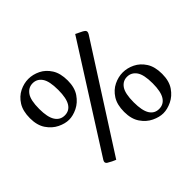

<svg xmlns="http://www.w3.org/2000/svg" viewBox="-159 -912 1134 1134"><g transform="rotate(-45 408.0 -345.0)"><path d="M196.8 -357.9Q164.1 -357.9 127.2 -375.7Q90.3 -393.6 64.7 -431.2Q39.1 -468.8 39.1 -527.8Q39.1 -587.9 63 -625.7Q86.9 -663.6 123.3 -681.4Q159.7 -699.2 196.8 -699.2Q234.4 -699.2 270.8 -681.4Q307.1 -663.6 331.1 -625.7Q355 -587.9 355 -527.8Q355 -468.8 329.1 -431.2Q303.2 -393.6 266.6 -375.7Q230 -357.9 196.8 -357.9ZM226.1 5.9 201.7 -4.9Q186 -12.7 176.5 -18.8Q167 -24.9 167 -34.2Q167 -39.6 171.9 -47.9L580.1 -690.9L610.8 -675.8Q625 -669.4 632.8 -663.3Q640.6 -657.2 640.6 -648.9Q640.6 -642.6 634.8 -632.8ZM196.8 -394Q235.4 -394 255.6 -426.5Q275.9 -459 275.9 -527.8Q275.9 -601.6 254.4 -632.3Q232.9 -663.1 196.8 -663.1Q161.1 -663.1 138.9 -632.3Q116.7 -601.6 116.7 -527.8Q116.7 -459 137.7 -426.5Q158.7 -394 196.8 -394ZM617.7 8.8Q585 8.8 547.9 -8.8Q510.7 -26.4 484.9 -64Q459 -101.6 459 -161.1Q459 -221.2 483.2 -258.8Q507.3 -296.4 543.9 -314.2Q580.6 -332 617.7 -332Q655.3 -332 691.9 -314.2Q728.5 -296.4 752.7 -258.8Q776.9 -221.2 776.9 -161.1Q776.9 -101.6 751 -64Q725.1 -26.4 688 -8.8Q650.9 8.8 617.7 8.8ZM617.7 -26.9Q656.2 -26.9 677 -59.3Q697.8 -91.8 697.8 -161.1Q697.8 -234.4 675.8 -265.1Q653.8 -295.9 617.7 -295.9Q582 -295.9 560.5 -265.1Q539.1 -234.4 539.1 -161.1Q539.1 -91.8 559.3 -59.3Q579.6 -26.9 617.7 -26.9Z"/></g></svg>

Font: Artifika
Style: Regular
Weight: 400
Designer: Yulya Zhdanova, Ivan Petrov | Cyreal.org
Foundry: Cyreal.org
Version: Version 1.102; ttfautohint (v1.8.4.7-5d5b)